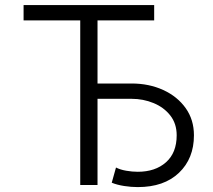

<svg xmlns="http://www.w3.org/2000/svg" viewBox="-20 -743 854 771"><path d="M371.6 0H302.2V-661.1H74.7V-722.7H599.1V-661.1H371.6V-407.7H508.3Q578.6 -407.7 635.5 -381.6Q692.4 -355.5 725.6 -308.8Q758.8 -262.2 758.8 -199.7Q758.8 -106.4 698.7 -49.1Q638.7 8.3 533.2 8.3Q506.8 8.3 478.5 3.9Q450.2 -0.5 428.7 -9.3L445.8 -70.3Q462.9 -61.5 486.8 -57.4Q510.7 -53.2 533.2 -53.2Q603.5 -53.2 646.5 -91.3Q689.5 -129.4 689.5 -199.7Q689.5 -246.6 663.8 -279.3Q638.2 -312 596.7 -329.1Q555.2 -346.2 508.3 -346.2H371.6Z"/></svg>

Font: Giphurs Light
Style: Regular
Weight: 300
Version: Version 0.920; ttfautohint (v1.8.4.7-5d5b)